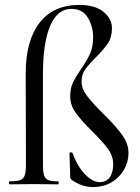

<svg xmlns="http://www.w3.org/2000/svg" viewBox="-20 -746 567 777"><path d="M353 -214.8Q308.1 -258.8 286.1 -289.8Q264.2 -320.8 264.2 -354.7Q264.2 -388.7 274.7 -410.9Q285.2 -433.1 308.1 -466.6Q331.1 -500 344 -527.6Q356.9 -555.2 356.9 -596.4Q356.9 -637.7 335.9 -673.8Q314.9 -710 269 -710Q211.9 -710 182.9 -640.9Q153.8 -571.8 153.8 -445.8V-81.1Q153.8 -50.3 158.4 -36.1Q163.1 -22 175.5 -17.1Q188 -12.2 214.8 -12.2Q217.8 -12.2 217.8 -6.1Q217.8 0 214.8 0L120.1 -1L19 0Q16.1 0 16.1 -6.1Q16.1 -12.2 19 -12.2Q47.9 -12.2 61.5 -17.1Q75.2 -22 80.1 -36.4Q85 -50.8 85 -81.1L84 -448.2Q84 -581.1 139.9 -653.6Q195.8 -726.1 300.8 -726.1Q364.7 -726.1 398.9 -698Q433.1 -669.9 433.1 -632.3Q433.1 -594.7 416.5 -570.3Q399.9 -545.9 369.1 -515.1Q338.4 -484.4 324.2 -464.1Q310.1 -443.8 310.1 -415.5Q310.1 -387.2 332 -358.2Q354 -329.1 401.9 -281.7Q449.7 -234.4 474.9 -199.2Q500 -164.1 500 -127.4Q500 -90.8 481.9 -59.3Q463.9 -27.8 431.4 -8.3Q398.9 11.2 355 11Q311 10.7 270 -18.1Q264.2 -22.9 264.2 -29.8L261.2 -126Q261.2 -128.9 266.6 -129.4Q272 -129.9 272.9 -127.9Q293 -72.8 324 -40.8Q355 -8.8 382.6 -8.8Q410.2 -8.8 424.1 -28.3Q438 -47.9 438 -81.1Q438 -114.3 417.5 -142.6Q397 -170.9 353 -214.8Z"/></svg>

Font: Cormorant-Medium
Style: Regular
Weight: 500
Designer: Christian Thalmann (Catharsis Fonts)
Version: Version 3.000